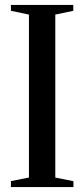

<svg xmlns="http://www.w3.org/2000/svg" viewBox="-20 -763 344 783"><path d="M98 -39V-703.5L24.5 -719V-743H279V-719L205.5 -703.5V-39L279.5 -24V0H24.5V-24.5Z"/></svg>

Font: Merriweather 120pt
Style: Regular
Weight: 400
Version: Version 2.100